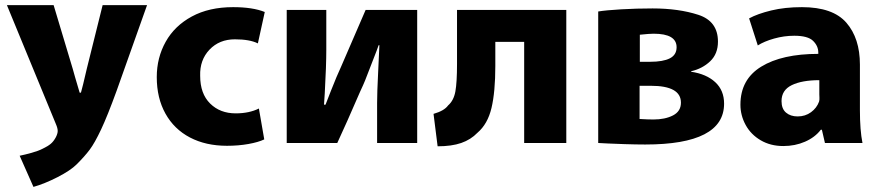

<svg xmlns="http://www.w3.org/2000/svg" viewBox="-20 -532 3453 752"><path d="M265 -262 274 -230 292 -169H297Q303 -189 320 -263L382 -512H556L437 -177Q401 -78 376 -25Q351 28 331.5 54Q312 80 281 111Q256 136 205 162Q154 188 111 200L57 78Q77 74 104 66.5Q131 59 148 50Q167 41 178.5 31.5Q190 22 199 5Q206 -9 206 -19Q206 -30 199 -46L7 -512H190Z M1015 14Q992 25 953 32Q914 39 869 39Q786 39 724 6.5Q662 -26 628 -87Q594 -148 594 -230Q594 -306 629 -368.5Q664 -431 731.5 -467.5Q799 -504 893 -504Q970 -504 1017 -485L990 -362Q958 -378 900 -378Q839 -378 800.5 -337.5Q762 -297 764 -235Q764 -165 803 -126.5Q842 -88 903 -88Q956 -88 994 -107Z M1258 -337Q1258 -275 1252 -167L1249 -122H1255L1276 -176Q1300 -237 1316 -271L1412 -493H1614V28H1457V-129Q1457 -168 1461 -248Q1462 -260 1466 -355H1463Q1456 -336 1455 -333L1410 -217Q1404 -202 1390 -172Q1336 -47 1301 28H1103V-493H1258Z M2198 -493V28H2033V-368H1920V-274Q1920 -172 1905 -109Q1890 -46 1850 -12Q1824 15 1786.5 28Q1749 41 1694 41L1678 -86Q1720 -98 1735 -119Q1757 -138 1763.5 -173.5Q1770 -209 1770 -282V-493Z M2323 -487Q2353 -492 2413 -495.5Q2473 -499 2536 -499Q2638 -499 2715 -474Q2792 -449 2792 -369Q2792 -321 2761.5 -292Q2731 -263 2687 -253V-251Q2747 -242 2781.5 -210Q2816 -178 2816 -126Q2816 34 2507 34Q2471 34 2426 32.5Q2381 31 2361 30L2323 28ZM2526 -290Q2577 -290 2603.5 -303.5Q2630 -317 2630 -347Q2630 -400 2540 -400Q2524 -400 2486 -396V-290ZM2485 -66Q2517 -64 2539 -64Q2585 -64 2616 -80Q2647 -96 2647 -130Q2647 -196 2529 -196H2485Z M3348 -100Q3348 -22 3358 28H3211L3199 -24H3195Q3172 6 3133 23Q3094 40 3048 40Q2998 40 2959.5 17.5Q2921 -5 2900.5 -42.5Q2880 -80 2880 -122Q2880 -221 2961.5 -271Q3043 -321 3185 -321V-326Q3185 -352 3164.5 -372Q3144 -392 3091 -392Q3051 -392 3012 -381Q2973 -370 2948 -354L2914 -460Q2947 -478 3000.5 -491Q3054 -504 3121 -504Q3242 -504 3295 -443Q3348 -382 3348 -279ZM3189 -218Q3121 -218 3081 -198.5Q3041 -179 3041 -136Q3041 -106 3058.5 -91Q3076 -76 3104 -76Q3134 -76 3156.5 -92.5Q3179 -109 3188 -134Q3190 -141 3189.5 -149Q3189 -157 3189 -162Z"/></svg>

Font: BM Euljiro oraeorae
Style: Regular
Weight: 400
Designer: Bongjin Kim; Bomjun Kim; Myungsoo Han; Hyesun Chae; Mikyoung Jeong; Wujin Sim; Minjae Kang; Suwha Jang;
Foundry: Sandoll Inc.
Version: Version 1.000;hotconv 1.0.109;makeexe 2.5.65596